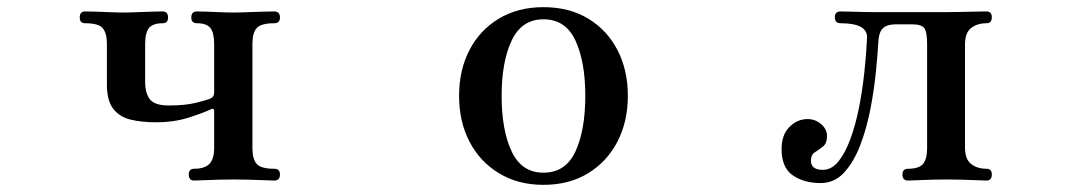

<svg xmlns="http://www.w3.org/2000/svg" viewBox="-20 -505 3040 537"><path d="M523 0Q508 0 508 -17Q508 -33 523 -33Q552 -33 565.5 -46.5Q579 -60 579 -92V-194Q579 -204 569 -199Q548 -189 507.5 -176Q467 -163 415 -163Q376 -163 345 -170.5Q314 -178 296.5 -201Q279 -224 279 -268V-382Q279 -412 267.5 -426Q256 -440 218 -440Q203 -440 203 -456Q203 -473 218 -473Q226 -473 244.5 -472.5Q263 -472 285 -471Q307 -470 324 -470Q342 -470 365 -471Q388 -472 408 -472.5Q428 -473 435 -473Q450 -473 450 -456Q450 -440 435 -440Q408 -440 397 -427Q386 -414 386 -382V-276Q386 -244 399.5 -227Q413 -210 452 -210Q498 -210 528 -217.5Q558 -225 568 -229Q579 -234 579 -246V-381Q579 -413 568.5 -426.5Q558 -440 531 -440Q515 -440 515 -456Q515 -473 531 -473Q538 -473 555.5 -472.5Q573 -472 594 -471Q615 -470 632 -470Q650 -470 674 -471Q698 -472 719 -472.5Q740 -473 747 -473Q763 -473 763 -456Q763 -440 747 -440Q710 -440 698 -426.5Q686 -413 686 -383V-90Q686 -60 698 -46.5Q710 -33 747 -33Q763 -33 763 -17Q763 0 747 0Q740 0 719 -1Q698 -2 674 -2.5Q650 -3 632 -3Q615 -3 592 -2.5Q569 -2 550 -1Q531 0 523 0Z M1500 12Q1429 12 1375.5 -20.5Q1322 -53 1293 -109Q1264 -165 1264 -237Q1264 -309 1293 -365Q1322 -421 1375.5 -453Q1429 -485 1500 -485Q1572 -485 1625 -453Q1678 -421 1707 -365Q1736 -309 1736 -237Q1736 -165 1707 -109Q1678 -53 1625 -20.5Q1572 12 1500 12ZM1500 -22Q1562 -22 1589.5 -81.5Q1617 -141 1617 -237Q1617 -332 1589.5 -391.5Q1562 -451 1500 -451Q1439 -451 1411 -391.5Q1383 -332 1383 -237Q1383 -141 1411 -81.5Q1439 -22 1500 -22Z M2275 7Q2229 7 2197.5 -14.5Q2166 -36 2166 -88Q2166 -128 2188 -150Q2210 -172 2239 -172Q2260 -172 2276.5 -158Q2293 -144 2293 -124Q2293 -104 2281.5 -95Q2270 -86 2259 -79Q2248 -72 2248 -56Q2248 -30 2281 -30Q2306 -30 2325 -53.5Q2344 -77 2358.5 -116.5Q2373 -156 2382.5 -204Q2392 -252 2397.5 -303Q2403 -354 2405 -399Q2407 -440 2331 -440Q2315 -440 2315 -457Q2315 -473 2331 -473Q2342 -473 2374.5 -472Q2407 -471 2438 -471H2617Q2635 -471 2660.5 -471.5Q2686 -472 2709 -472.5Q2732 -473 2739 -473Q2754 -473 2754 -457Q2754 -440 2739 -440Q2713 -440 2696 -426.5Q2679 -413 2679 -381V-92Q2679 -60 2696 -46.5Q2713 -33 2739 -33Q2754 -33 2754 -17Q2754 0 2739 0Q2732 0 2711.5 -1Q2691 -2 2667.5 -2.5Q2644 -3 2627 -3Q2610 -3 2587.5 -2.5Q2565 -2 2546 -1Q2527 0 2520 0Q2504 0 2504 -17Q2504 -33 2520 -33Q2550 -33 2561.5 -46.5Q2573 -60 2573 -90V-383Q2573 -413 2566 -425Q2559 -437 2530 -437H2486Q2462 -437 2450.5 -427Q2439 -417 2437 -393Q2435 -357 2430 -306Q2425 -255 2414.5 -200.5Q2404 -146 2386 -99Q2368 -52 2341 -22.5Q2314 7 2275 7Z"/></svg>

Font: Zen Old Mincho Black
Style: Regular
Weight: 900
Designer: Yoshimichi Ohira
Foundry: Positype
Version: Version 1.001